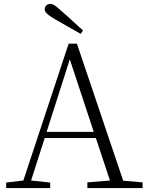

<svg xmlns="http://www.w3.org/2000/svg" viewBox="-20 -951 747 971"><path d="M399.9 -796.9 388.2 -779.8Q355 -797.9 322.3 -816.9Q289.6 -835.9 257.8 -854Q229.5 -870.6 217.8 -881.8Q206.1 -893.1 206.1 -904.8Q206.1 -916 214.4 -923.6Q222.7 -931.2 233.9 -931.2Q245.1 -931.2 257.3 -923.1Q269.5 -915 292 -894Q318.4 -871.6 345.2 -846.7Q372.1 -821.8 399.9 -796.9ZM215.8 -284.2H454.1L333 -650.9ZM603 -37.1 701.2 -28.8V0H421.9V-28.8L536.1 -38.1L464.8 -252.9H206.1L137.2 -38.1L233.9 -27.8V0H11.2V-27.8L98.1 -38.1L327.1 -730H369.1Z"/></svg>

Font: Source Han Serif CN ExtraLight
Style: Regular
Weight: 250
Designer: Ryoko NISHIZUKA  (kana & ideographs); Frank Grießhammer (Latin, Greek & Cyrillic); Wenlong ZHANG  (bopomofo); Sandoll Co
Foundry: Adobe Systems Incorporated
Version: Version 1.001;PS 1.001;hotconv 16.6.54;makeotf.lib2.5.65590